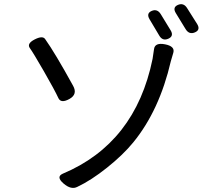

<svg xmlns="http://www.w3.org/2000/svg" viewBox="-20 -866 1040 925"><path d="M282 -29Q632 -176 715 -582L722 -629Q726 -662 775 -652.5Q824 -643 815 -612L803 -571Q748 -334 622 -180Q573 -120 496 -58.5Q419 3 353 34Q323 50 286 18Q249 -14 282 -29ZM198 -677Q245 -611 332 -453Q355 -412 315 -389.5Q275 -367 262 -392Q243 -433 191.5 -522.5Q140 -612 124 -634Q108 -656 147 -676Q186 -696 198 -677ZM700 -774Q684 -802 711 -813.5Q738 -825 755 -797L802 -720Q819 -692 791 -679.5Q763 -667 747 -695ZM827 -803Q810 -831 837.5 -842.5Q865 -854 882 -826L930 -750Q947 -722 919 -710Q891 -698 874 -726Z"/></svg>

Font: Raw Maruko Gothic CJK TC
Style: Regular
Weight: 400
Version: Version 1.001